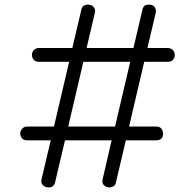

<svg xmlns="http://www.w3.org/2000/svg" viewBox="-20 -729 840 836"><path d="M192 87Q176 87 166.5 77Q157 67 161 51L201 -118H98Q82 -118 75 -128Q68 -138 68 -148Q68 -159 76.5 -168.5Q85 -178 98 -178H215L281 -460H149Q133 -460 126 -469.5Q119 -479 119 -490Q119 -502 127.5 -511Q136 -520 149 -520H295L334 -686Q336 -699 344.5 -704Q353 -709 361 -709Q367 -709 370 -708Q385 -706 390.5 -694.5Q396 -683 393 -673L357 -520H561L600 -686Q604 -703 614 -706.5Q624 -710 636 -708Q650 -707 655.5 -694.5Q661 -682 658 -673L622 -520H711Q723 -520 732 -511.5Q741 -503 741 -490Q741 -477 733 -468.5Q725 -460 711 -460H608L542 -178H660Q676 -178 683 -168.5Q690 -159 690 -148Q690 -118 660 -118H528L485 64Q483 77 474.5 82Q466 87 458 87Q452 87 449 86Q439 84 432.5 77.5Q426 71 426 60Q426 54 427 51L466 -118H263L220 64Q215 87 192 87ZM277 -178H481L547 -460H343Z"/></svg>

Font: Hachi Maru Pop
Style: Regular
Weight: 400
Designer: Nontynet
Foundry: Nontynet
Version: Version 1.300